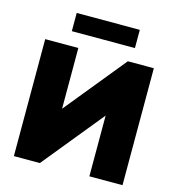

<svg xmlns="http://www.w3.org/2000/svg" viewBox="-128 -1009 1027 1118"><g transform="rotate(15 385.5 -450.0)"><path d="M195.8 -790V-899.9H576.2V-790ZM58.1 0V-705.1H257.8V-338.9L556.2 -705.1H712.9V0H513.2V-366.2L214.8 0Z"/></g></svg>

Font: Mulish ExtraBlack
Style: Regular
Weight: 1000
Designer: Vernon Adams
Foundry: Vernon Adams
Version: Version 3.603; ttfautohint (v1.8.3)